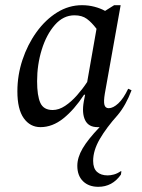

<svg xmlns="http://www.w3.org/2000/svg" viewBox="-20 -480 547 740"><path d="M136 10Q96 10 71.5 -24.5Q47 -59 47 -128Q47 -190 66.5 -249Q86 -308 120.5 -356Q155 -404 200 -432Q245 -460 296 -460Q321 -460 344 -454Q367 -448 385 -438L420 -460H445L384 -119Q379 -89 382.5 -76Q386 -63 399 -63Q416 -63 436 -81.5Q456 -100 474 -138L487 -132Q465 -74 434 -37Q390 12 364.5 56Q339 100 339 140Q339 169 354 182.5Q369 196 395 196Q406 196 419 192.5Q432 189 445 180H448L446 193Q413 240 359 240Q322 240 300 218.5Q278 197 278 159Q278 127 298.5 92Q319 57 364 10Q360 10 356 10Q321 10 308 -17Q295 -44 303 -89L308 -115H304Q266 -57 224 -23.5Q182 10 136 10ZM123 -167Q123 -111 135.5 -83.5Q148 -56 183 -56Q207 -56 231 -72Q255 -88 277 -113Q299 -138 316 -164L352 -369Q333 -394 314.5 -407.5Q296 -421 267 -421Q224 -421 191.5 -384Q159 -347 141 -289Q123 -231 123 -167Z"/></svg>

Font: Spectral
Style: Italic
Weight: 400
Italic angle: -10°
Designer: Jean-Baptiste Levee
Foundry: Production Type
Version: Version 2.001